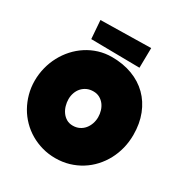

<svg xmlns="http://www.w3.org/2000/svg" viewBox="-182 -942 1002 1057"><g transform="rotate(30 319.0 -413.5)"><path d="M628.4 -344.7Q628.4 -300.3 618.2 -259Q607.9 -217.8 588.6 -181.6Q569.3 -145.5 541.7 -115.5Q514.2 -85.4 479.7 -64Q445.3 -42.5 404.8 -30.5Q364.3 -18.6 318.8 -18.6Q274.9 -18.6 235.1 -29.8Q195.3 -41 160.6 -61.3Q126 -81.5 97.9 -110.1Q69.8 -138.7 50 -173.6Q30.3 -208.5 19.3 -248.5Q8.3 -288.6 8.3 -332Q8.3 -374.5 18.6 -415.3Q28.8 -456.1 48.1 -492.2Q67.4 -528.3 94.7 -558.6Q122.1 -588.9 156 -610.8Q189.9 -632.8 229.5 -645Q269 -657.2 313 -657.2Q383.8 -657.2 442.1 -635.3Q500.5 -613.3 541.7 -572.5Q583 -531.7 605.7 -473.9Q628.4 -416 628.4 -344.7ZM411.6 -332Q411.6 -353 405.5 -372.8Q399.4 -392.6 387.7 -408Q376 -423.3 358.6 -432.9Q341.3 -442.4 318.8 -442.4Q295.9 -442.4 277.8 -434.1Q259.8 -425.8 246.8 -411.4Q233.9 -397 227.1 -377.7Q220.2 -358.4 220.2 -336.9Q220.2 -316.4 226.1 -295.9Q231.9 -275.4 243.7 -258.8Q255.4 -242.2 272.7 -231.9Q290 -221.7 313 -221.7Q335.9 -221.7 354.2 -230.7Q372.6 -239.7 385.3 -255.1Q397.9 -270.5 404.8 -290.5Q411.6 -310.5 411.6 -332ZM472.2 -681.6 163.6 -685.5 154.8 -801.8 474.1 -807.6Z"/></g></svg>

Font: Luckiest Guy RUS-BEL-UKR
Style: Regular
Weight: 400
Designer: Astigmatic (AOETI)
Foundry: Astigmatic (AOETI)
Version: Version 1.00 March 11, 2019, initial release